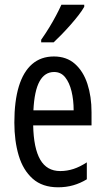

<svg xmlns="http://www.w3.org/2000/svg" viewBox="-20 -786 447 816"><path d="M209 -546Q263 -546 298.5 -514.5Q334 -483 351.5 -429.5Q369 -376 369 -309V-253H121Q123 -156 151 -107.5Q179 -59 236 -59Q265 -59 292.5 -68Q320 -77 349 -96V-24Q321 -7 291 1.5Q261 10 227 10Q160 10 119 -26.5Q78 -63 59.5 -125Q41 -187 41 -265Q41 -356 60 -418.5Q79 -481 116.5 -513.5Q154 -546 209 -546ZM210 -480Q170 -480 148 -440Q126 -400 122 -317H293Q293 -361 284 -398Q275 -435 257 -457.5Q239 -480 210 -480ZM338 -757Q329 -741 313.5 -721Q298 -701 279 -679.5Q260 -658 241.5 -639Q223 -620 208 -606H155V-617Q174 -644 189.5 -669.5Q205 -695 218 -719.5Q231 -744 241 -766H338Z"/></svg>

Font: Noto Sans Display ExtraCondensed
Style: Regular
Weight: 400
Width: 2
Version: Version 2.003